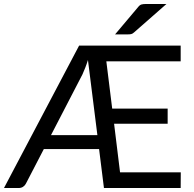

<svg xmlns="http://www.w3.org/2000/svg" viewBox="-23 -946 974 966"><path d="M467 -266 419.5 -644Q413 -623 406 -605.5Q399 -588 392 -572L233.5 -266ZM886.5 -79 886 0H500L475.5 -196H197.5L107.5 -22.5Q102.5 -12.5 93 -6.2Q83.5 0 70.5 0H-3L375 -716.5H886V-637.5H512L541.5 -399.5H820.5V-323.5H551L581 -79ZM814.5 -926 651.5 -783Q644 -776 637 -774.5Q630 -773 620 -773H556L671.5 -910Q680 -921 688.8 -923.5Q697.5 -926 714 -926Z"/></svg>

Font: Lato 2
Style: Regular
Weight: 400
Designer: Lukasz Dziedzic with Adam Twardoch and Botio Nikoltchev
Foundry: tyPoland Lukasz Dziedzic
Version: Version 2.015; 2015-08-06; http://www.latofonts.com/